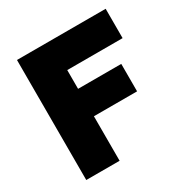

<svg xmlns="http://www.w3.org/2000/svg" viewBox="-161 -839 945 974"><g transform="rotate(-30 311.0 -351.5)"><path d="M68.4 -703.1V0H263.7V-260.7H516.6V-421.4H263.7V-531.2H587.9V-703.1Z"/></g></svg>

Font: Wand UI Pro Black
Style: Regular
Weight: 900
Designer: Andreas Faust
Version: Version 1.003;FEAKit 1.0